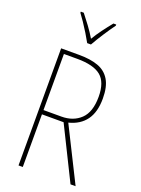

<svg xmlns="http://www.w3.org/2000/svg" viewBox="-174 -1118 805 1100"><g transform="rotate(20 228.0 -568.0)"><path d="M197 -807Q265 -807 312 -790Q359 -773 384 -731.5Q409 -690 409 -618Q409 -535 373.5 -486.5Q338 -438 270 -421L434 -93H403L244 -414H112V-93H86V-807ZM193 -782H112V-440H221Q293 -440 338 -483Q383 -526 383 -619Q383 -708 338 -745Q293 -782 193 -782ZM216 -886Q203 -910 185.5 -938.5Q168 -967 150.5 -993Q133 -1019 120 -1036V-1043H138Q159 -1017 184 -983Q209 -949 228 -917Q247 -949 270 -980Q293 -1011 319 -1043H336V-1036Q313 -1005 285.5 -962.5Q258 -920 239 -886Z"/></g></svg>

Font: Noto Sans Telugu UI Condensed Thin
Style: Regular
Weight: 100
Width: 3
Designer: Jelle Bosma - Monotype Design Team
Foundry: Monotype Imaging Inc.
Version: Version 2.005; ttfautohint (v1.8.4.7-5d5b)